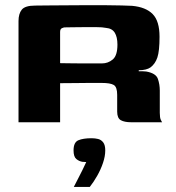

<svg xmlns="http://www.w3.org/2000/svg" viewBox="-20 -482 694 757"><path d="M348 -155Q348 -155 328.5 -155Q309 -155 279 -154.5Q249 -154 217 -154V0H53V-399Q53 -428 66 -444Q79 -460 119 -460Q134 -460 164 -460.5Q194 -461 233 -461Q272 -461 313.5 -461.5Q355 -462 393 -461.5Q431 -461 459.5 -460.5Q488 -460 501 -459Q555 -454 582 -426.5Q609 -399 609 -337Q609 -281 600.5 -255.5Q592 -230 573 -216Q566 -211 554 -208Q542 -205 527 -205V-201Q534 -201 542.5 -201Q551 -201 557 -200Q595 -193 602.5 -171Q610 -149 610 -125V-37Q610 -18 614 -9.5Q618 -1 619 0H497Q471 0 456.5 -8Q442 -16 442 -42V-108Q442 -139 428.5 -147Q415 -155 381 -155ZM217 -233Q228 -233 250.5 -232.5Q273 -232 300 -232Q327 -232 349.5 -232Q372 -232 382 -232Q406 -232 424.5 -247.5Q443 -263 443 -306Q443 -336 432.5 -353Q422 -370 398 -372Q384 -375 360.5 -375Q337 -375 311.5 -375Q286 -375 265 -374.5Q244 -374 234 -374Q232 -374 224.5 -371Q217 -368 217 -356ZM271 255Q282 234 289.5 219Q297 204 304.5 189.5Q312 175 320 157Q317 157 313 156.5Q309 156 305 156Q292 154 281 145Q270 136 270 111Q270 79 289 71Q308 63 341 63Q355 63 367 66Q379 69 387 79.5Q395 90 395 111Q395 134 386 160.5Q377 187 363 211.5Q349 236 334 255Z"/></svg>

Font: Genos
Style: Bold
Weight: 700
Designer: Robert E. Leuschke
Foundry: Robert E. Leuschke
Version: Version 1.010